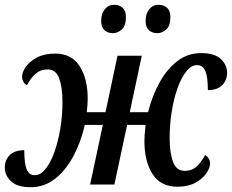

<svg xmlns="http://www.w3.org/2000/svg" viewBox="-37 -768 965 799"><path d="M91 11Q35 11 9 -13.5Q-17 -38 -17 -71Q-17 -102 3.5 -122.5Q24 -143 64 -143Q64 -88 74 -63.5Q84 -39 108 -39Q132 -39 153 -65.5Q174 -92 189.5 -135.5Q205 -179 214 -233Q223 -287 223 -343Q223 -404 209.5 -441.5Q196 -479 161 -479Q132 -479 112 -462Q92 -445 75 -413Q66 -418 60.5 -427.5Q55 -437 55 -449Q55 -468 70.5 -490Q86 -512 116.5 -528.5Q147 -545 193 -545Q261 -545 294.5 -492.5Q328 -440 328 -357Q328 -345 327 -332.5Q326 -320 324 -301H402L452 -536H553L503 -301H579Q597 -371 628 -426.5Q659 -482 702 -514.5Q745 -547 800 -547Q856 -547 882 -522.5Q908 -498 908 -465Q908 -434 887.5 -413.5Q867 -393 828 -393Q828 -448 817.5 -472.5Q807 -497 783 -497Q759 -497 738 -470.5Q717 -444 701.5 -400.5Q686 -357 677.5 -303Q669 -249 669 -193Q669 -132 683 -94.5Q697 -57 732 -57Q761 -57 780 -74Q799 -91 817 -123Q825 -118 831 -109Q837 -100 837 -87Q837 -69 821.5 -46.5Q806 -24 776 -7.5Q746 9 701 9Q631 9 597.5 -44Q564 -97 564 -180Q564 -193 565 -208Q566 -223 569 -248H492L439 0H338L391 -248H316Q299 -175 267.5 -116.5Q236 -58 191.5 -23.5Q147 11 91 11ZM618 -630Q596 -630 582.5 -642.5Q569 -655 569 -681Q569 -711 584 -729.5Q599 -748 623 -748Q645 -748 658.5 -735.5Q672 -723 672 -697Q672 -660 654.5 -645Q637 -630 618 -630ZM433 -630Q411 -630 397.5 -642.5Q384 -655 384 -681Q384 -711 399 -729.5Q414 -748 439 -748Q460 -748 473.5 -735.5Q487 -723 487 -697Q487 -660 469.5 -645Q452 -630 433 -630Z"/></svg>

Font: Noto Serif SemiCondensed Medium
Style: Italic
Weight: 500
Width: 4
Italic angle: -12°
Designer: Monotype Design Team
Foundry: Monotype Imaging Inc.
Version: Version 2.013